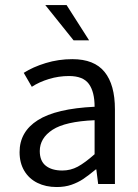

<svg xmlns="http://www.w3.org/2000/svg" viewBox="-20 -734 552 766"><path d="M255.4 -430.7Q214.4 -430.7 175.5 -418.9Q136.7 -407.2 106.9 -387.7L74.7 -443.4Q111.3 -466.8 162.4 -482.4Q213.4 -498 268.6 -498Q356 -498 397.2 -447Q438.5 -396 438.5 -297.9V0H371.6L364.3 -58.1H362.3Q332 -33.2 311.5 -19.5Q291 -5.9 264.9 3.2Q238.8 12.2 206.1 12.2Q162.6 12.2 129.2 -4.4Q95.7 -21 76.9 -52.5Q58.1 -84 58.1 -127Q58.1 -208.5 130.9 -254.6Q203.6 -300.8 357.4 -308.1Q357.4 -367.7 334.5 -399.2Q311.5 -430.7 255.4 -430.7ZM357.4 -118.7V-254.4Q240.7 -249.5 189.7 -216.3Q138.7 -183.1 138.7 -131.3Q138.7 -91.8 162.6 -72.8Q186.5 -53.7 228.5 -53.7Q261.7 -53.7 290.3 -69.1Q318.8 -84.5 357.4 -118.7ZM245.6 -713.9 335.4 -573.2H273.4L160.6 -713.9Z"/></svg>

Font: Varta
Style: Regular
Weight: 400
Designer: Joana Correia, Viktoriya Grabowska, Eben Sorkin
Foundry: Sorkin Type
Version: Version 1.002; ttfautohint (v1.3) -l 8 -r 24 -G 200 -x 12 -H